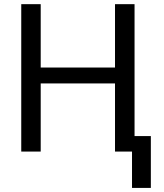

<svg xmlns="http://www.w3.org/2000/svg" viewBox="-20 -731 790 926"><path d="M82.5 0ZM628.9 0H534.7V-328.6H176.3V0H82.5V-710.9H176.3V-405.3H534.7V-710.9H628.9ZM707.5 175.3H616.7V-74.7H707.5Z"/></svg>

Font: Roboto
Style: Regular
Weight: 400
Designer: Google
Version: Version 2.134; 2016; ttfautohint (v1.6)